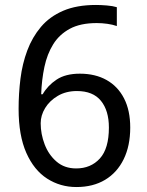

<svg xmlns="http://www.w3.org/2000/svg" viewBox="-20 -744 591 774"><path d="M288 10Q223 10 170 -24Q117 -58 86 -128Q55 -198 55 -305Q55 -367 62.5 -427Q70 -487 90 -540.5Q110 -594 145 -635.5Q180 -677 234.5 -700.5Q289 -724 367 -724Q386 -724 410.5 -722Q435 -720 451 -715V-639Q434 -645 412.5 -648Q391 -651 370 -651Q304 -651 261.5 -628Q219 -605 194.5 -565.5Q170 -526 159 -474Q148 -422 146 -364H152Q172 -399 208 -423Q244 -447 302 -447Q364 -447 409.5 -421.5Q455 -396 480 -347.5Q505 -299 505 -230Q505 -156 478.5 -102Q452 -48 403.5 -19Q355 10 288 10ZM287 -65Q346 -65 382.5 -105Q419 -145 419 -230Q419 -298 387 -337.5Q355 -377 290 -377Q246 -377 213 -357.5Q180 -338 162 -308.5Q144 -279 144 -247Q144 -204 160 -162Q176 -120 208 -92.5Q240 -65 287 -65Z"/></svg>

Font: lsinhala05
Style: Book
Weight: 400
Designer: Jelle Bosma - Monotype Design Team
Foundry: Monotype Imaging Inc.
Version: Version 2.003